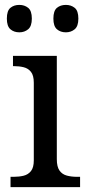

<svg xmlns="http://www.w3.org/2000/svg" viewBox="-20 -764 360 784"><path d="M23 0V-42H36Q58 -42 76.5 -46.5Q95 -51 106.5 -65.5Q118 -80 118 -109V-426Q118 -456 106.5 -470.5Q95 -485 76.5 -489.5Q58 -494 36 -494H33V-536H212V-114Q212 -83 223 -67.5Q234 -52 253 -47Q272 -42 294 -42H307V0ZM249 -632Q227 -632 212.5 -644.5Q198 -657 198 -688Q198 -720 212.5 -732Q227 -744 249 -744Q270 -744 285 -732Q300 -720 300 -688Q300 -657 285 -644.5Q270 -632 249 -632ZM59 -632Q37 -632 22.5 -644.5Q8 -657 8 -688Q8 -720 22.5 -732Q37 -744 59 -744Q80 -744 95 -732Q110 -720 110 -688Q110 -657 95 -644.5Q80 -632 59 -632Z"/></svg>

Font: Noto Serif Telugu
Style: Regular
Weight: 400
Designer: Jelle Bosma - Monotype Design Team
Foundry: Monotype Imaging Inc.
Version: Version 2.003